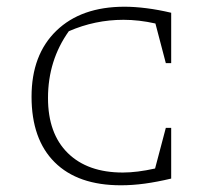

<svg xmlns="http://www.w3.org/2000/svg" viewBox="-20 -546 634 572"><path d="M340 6Q212 6 143 -62.5Q74 -131 74 -258Q74 -383 148 -454.5Q222 -526 351 -526Q381 -526 416.5 -521.5Q452 -517 490 -508V-358H474L443 -476Q394 -487 348 -487Q263 -487 185 -453Q123 -366 123 -254Q123 -148 182 -90Q241 -32 346 -32Q367 -32 391 -35Q415 -38 442 -44L474 -165H490V-14Q448 -4 411.5 1Q375 6 340 6Z"/></svg>

Font: Piazzolla SC ExtraLight
Style: Regular
Weight: 200
Designer: Juan Pablo del Peral
Foundry: Huerta Tipografica
Version: Version 1.330